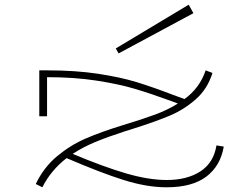

<svg xmlns="http://www.w3.org/2000/svg" viewBox="-20 -783 1050 816"><path d="M931 -160Q917 -78 857 -32.5Q797 13 688 13Q604 13 505.5 -18Q407 -49 263 -111Q196 -59 160 13L132 -1Q166 -72 222.5 -119Q279 -166 343.5 -194Q408 -222 502 -251Q588 -277 640.5 -296.5Q693 -316 736 -343L712 -352Q622 -385 553 -405.5Q484 -426 389.5 -440.5Q295 -455 180 -455V-289H147V-484H180Q301 -484 396.5 -469.5Q492 -455 560.5 -434Q629 -413 715 -380L764 -362Q829 -409 854 -484L883 -473Q862 -405 812 -361Q762 -317 701.5 -291.5Q641 -266 540 -234L508 -224Q437 -201 385 -179.5Q333 -158 289 -129Q420 -74 516 -46Q612 -18 689 -18Q775 -18 831.5 -54.5Q888 -91 900 -165ZM484 -556 802 -727 782 -763 472 -577Z"/></svg>

Font: BioRhyme Expanded ExtraLight
Style: Regular
Weight: 275
Width: 7
Designer: Aoife Mooney
Foundry: Aoife Mooney Type
Version: Version 1.001